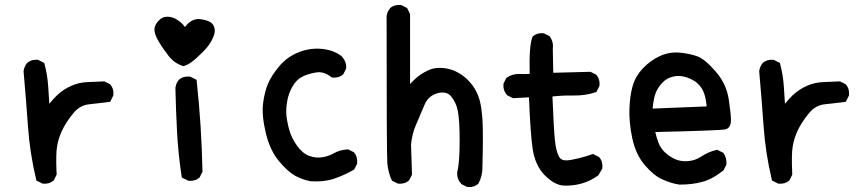

<svg xmlns="http://www.w3.org/2000/svg" viewBox="-20 -745 3540 783"><path d="M151.9 2.9 132.3 -6.8 128.4 -8.8 127.4 -13.2Q101.6 -120.6 93.8 -232.9Q85.9 -343.8 76.2 -453.1V-454.1V-455.1Q78.6 -473.6 90.3 -487.8L90.8 -488.3L91.3 -488.8Q107.9 -503.4 133.8 -501H135.7L137.2 -500L156.7 -490.2L160.6 -488.3L161.6 -483.9Q173.8 -438 176.8 -389.2Q177.7 -372.6 179 -355.5Q180.2 -338.4 181.2 -321.8Q189 -331.5 196.8 -340.1Q204.6 -348.6 212.9 -356.9Q240.7 -382.3 272 -395.5Q303.7 -409.2 337.4 -410.2Q369.6 -411.1 402.8 -413.1H405.3L407.7 -412.1L427.2 -402.3L429.2 -401.4L430.2 -399.9Q444.8 -383.3 442.4 -357.4V-355.5L441.4 -354L431.6 -334.5L429.2 -330.1L424.3 -329.1Q405.8 -326.7 386 -324.5Q366.2 -322.3 344.2 -319.8Q304.7 -315.9 277.8 -281.7Q248.5 -245.6 233.4 -213.4Q218.3 -181.6 212.9 -148.9Q207 -115.7 210.9 -35.6V-33.2L210 -30.8L200.2 -11.2L199.2 -9.3L197.8 -8.3Q181.2 6.3 155.3 3.9H153.3Z M746.6 -8.8 726.1 -18.6 721.7 -20.5 720.7 -25.9Q707 -115.2 702.1 -205.6Q697.3 -295.4 695.3 -385.7V-386.2V-386.7Q695.8 -389.2 696.3 -391.4Q696.8 -393.6 697.3 -395.8Q697.8 -397.9 698.5 -400.1Q699.2 -402.3 700 -404.3Q700.7 -406.2 701.9 -408.2Q703.1 -410.2 704.1 -412.1Q705.1 -414.1 706.5 -415.8Q708 -417.5 709.5 -419.4L710 -419.9L710.4 -420.4Q727.1 -435.1 753.9 -432.6H755.9L757.3 -431.6L776.9 -421.9L781.7 -419.4L782.2 -414.1Q792 -324.2 797.9 -232.2Q803.7 -140.1 805.7 -46.9V-44.4L804.7 -42.5L794.9 -22.9L793.9 -21L792.5 -20Q775.9 -5.4 750 -7.8H748.5ZM725.6 -476.1Q691.4 -486.8 668 -516.6Q657.2 -530.3 647.5 -544.2Q637.7 -558.1 629.4 -572.3Q620.6 -586.4 615.7 -598.4Q610.8 -610.4 609.9 -620.6Q609.4 -628.4 611.6 -635.7Q613.8 -643.1 618.2 -649.9Q622.6 -656.7 629.4 -663.1Q640.6 -674.3 655.8 -676.3Q670.9 -678.2 687 -672.4Q695.8 -668.9 704.3 -663.3Q712.9 -657.7 720.5 -650.6Q728 -643.6 734.4 -634.8Q761.2 -670.9 796.4 -667Q815.4 -664.6 828.4 -659.4Q841.3 -654.3 848.1 -645Q861.3 -626.5 852.1 -599.6Q850.1 -595.2 848.1 -590.3Q846.2 -585.4 843.8 -581.1Q841.3 -576.7 838.6 -572Q835.9 -567.4 832.8 -563Q829.6 -558.6 826.2 -554.2Q809.1 -533.2 781.2 -508.3Q767.1 -495.6 754.9 -487.5Q742.7 -479.5 731.4 -476.1L728.5 -475.1Z M1246.1 -5.9Q1213.4 -12.2 1183.6 -28.3Q1153.8 -44.9 1117.7 -87.9Q1081.1 -131.3 1064 -202.6Q1046.9 -273.9 1052.7 -322.8Q1059.1 -371.6 1073.2 -404.3Q1087.4 -437 1117.7 -473.6Q1148.4 -511.2 1194.6 -530.5Q1240.7 -549.8 1289.6 -545.9Q1314 -543.9 1334.7 -536.6Q1355.5 -529.3 1372.1 -516.6L1373 -516.1L1373.5 -515.1Q1394 -492.7 1391.6 -466.8V-464.8L1390.6 -463.4L1380.9 -443.8L1379.9 -441.9L1378.4 -440.9Q1361.8 -426.3 1335.9 -428.7L1333 -429.2L1331.1 -430.7Q1299.3 -455.6 1267.1 -449.2Q1231.9 -442.9 1210 -430.7Q1189 -419.4 1173.3 -393.1Q1157.7 -365.7 1152.3 -337.9Q1149.4 -323.7 1148.2 -310.1Q1147 -296.4 1147.5 -283.2Q1147.9 -270 1150.9 -253.7Q1153.8 -237.3 1158.7 -218.3Q1168.9 -181.2 1192.4 -149.4Q1214.8 -118.7 1241.2 -109.4Q1254.4 -104.5 1267.3 -103Q1280.3 -101.6 1292.5 -103.5Q1317.9 -106.9 1339.8 -119.1Q1365.2 -133.8 1397 -135.7H1399.4L1401.9 -134.8L1421.4 -125L1423.3 -124L1424.8 -122.1Q1439 -104.5 1436.5 -79.1V-77.1L1435.5 -75.7L1425.8 -56.2L1424.3 -53.7L1421.9 -52.2Q1383.8 -30.3 1341.8 -16.1Q1298.8 -2 1247.1 -5.9H1246.6Z M1883.3 16.6 1863.8 6.8 1862.3 5.9 1860.8 4.4Q1842.3 -16.1 1844.7 -43.9V-44.4L1845.2 -45.4Q1854.5 -83 1854.5 -170.4Q1854.5 -257.8 1846.7 -293.9Q1843.3 -311.5 1836.2 -326.2Q1829.1 -340.8 1818.8 -353Q1800.3 -374.5 1763.7 -364.7Q1751 -361.3 1741 -354.7Q1731 -348.1 1723.1 -338.4Q1715.3 -328.6 1710.4 -315.4Q1692.4 -272.5 1675.8 -234.4Q1660.2 -198.2 1656.2 -154.8L1660.2 -35.6V-33.2L1659.2 -30.8L1649.4 -11.2L1648.4 -9.3L1647 -8.3Q1638.7 -1 1627.9 2Q1617.2 4.9 1604.5 3.9H1602.5L1601.1 2.9L1581.5 -6.8L1578.6 -8.3L1577.1 -11.7Q1573.2 -19 1570.6 -27.1Q1567.9 -35.2 1565.7 -43.7Q1563.5 -52.2 1562 -61Q1560.5 -69.8 1559.6 -78.6Q1556.6 -113.8 1556.6 -677.7V-678.2V-678.7Q1557.1 -683.6 1558.3 -688Q1559.6 -692.4 1561.3 -696.3Q1563 -700.2 1565.4 -704.1Q1567.9 -708 1570.8 -711.4L1571.3 -711.9L1571.8 -712.4Q1580.1 -719.7 1590.8 -722.7Q1601.6 -725.6 1614.3 -724.6H1616.2L1617.7 -723.6L1637.2 -713.9L1640.1 -712.4L1641.6 -709.5L1651.4 -689.9L1652.3 -688V-685.5V-402.3Q1657.7 -408.2 1662.6 -413.1Q1667.5 -418 1672.9 -422.9Q1693.8 -442.9 1725.6 -458Q1759.3 -474.1 1805.7 -464.8Q1811.5 -463.4 1817.1 -461.9Q1822.8 -460.4 1828.1 -458.3Q1833.5 -456.1 1838.9 -453.6Q1844.2 -451.2 1849.4 -448.2Q1854.5 -445.3 1859.6 -441.9Q1864.7 -438.5 1869.6 -434.8Q1874.5 -431.2 1879.4 -427Q1884.3 -422.9 1888.7 -418Q1925.8 -380.9 1938 -328.6Q1950.2 -277.3 1949.2 -182.1Q1949.2 -163.1 1949 -146.7Q1948.7 -130.4 1948.5 -116.7Q1948.2 -103 1948 -91.8Q1947.8 -80.6 1947.5 -72Q1947.3 -63.5 1947.3 -57.1Q1946.3 -24.9 1931.6 2.4L1930.7 4.4L1929.2 5.4Q1912.6 20 1886.7 17.6H1884.8Z M2275.4 11.7Q2262.2 10.3 2249.5 4.6Q2236.8 -1 2224.6 -10Q2212.4 -19 2200.2 -31.7Q2162.6 -70.8 2152.3 -137.2Q2143.1 -199.2 2137.2 -348.1L2074.7 -344.7H2072.3L2069.8 -345.7L2050.3 -355.5L2048.8 -356.4L2047.4 -357.9Q2030.8 -376.5 2033.2 -402.3V-404.3L2034.2 -405.8L2043.9 -425.3L2044.9 -427.2L2047.4 -428.7Q2069.3 -444.3 2099.1 -443.4Q2120.1 -442.4 2140.1 -443.8Q2137.2 -556.6 2150.9 -593.3L2151.9 -595.7L2153.8 -597.2Q2170.4 -611.8 2196.3 -609.4H2198.2L2199.7 -608.4L2219.2 -598.6L2221.2 -597.7L2222.7 -595.2Q2238.3 -573.2 2234.4 -543.5L2236.3 -448.2L2385.7 -452.1H2387.7L2390.1 -451.2L2409.7 -441.4L2411.6 -440.4L2412.6 -439Q2427.2 -422.4 2424.8 -396.5V-394.5L2423.8 -393.1L2414.1 -373.5L2412.1 -370.1L2408.2 -368.7Q2387.2 -361.3 2364 -358.2Q2340.8 -355 2316.4 -355.5Q2302.2 -356 2288.1 -355.5Q2273.9 -355 2260 -354Q2246.1 -353 2232.9 -351.6Q2238.3 -216.8 2243.2 -171.9Q2247.6 -127 2260.7 -104.5Q2266.1 -95.7 2276.6 -92.5Q2287.1 -89.4 2307.6 -92.8Q2329.1 -96.7 2350.6 -102.3Q2372.1 -107.9 2394 -115.7L2397.9 -117.2L2401.9 -115.2L2421.4 -105.5L2423.3 -104.5L2424.3 -103Q2439 -86.4 2436.5 -59.6V-57.6L2435.1 -55.7L2421.4 -32.2L2420.4 -30.3L2418.9 -29.3Q2388.2 -6.8 2352.1 3.4Q2316.4 13.7 2275.9 11.7Z M2750.5 7.8Q2731.9 4.9 2714.6 -0.5Q2697.3 -5.9 2680.7 -13.7Q2663.1 -21.5 2645.5 -35.9Q2627.9 -50.3 2609.9 -71.3Q2573.2 -113.8 2558.6 -180.7Q2544.9 -246.1 2546.9 -301Q2548.8 -356 2560.1 -394.5Q2571.3 -433.6 2601.1 -465.8Q2630.9 -497.1 2669.4 -515.6Q2709 -534.2 2752.4 -530.3Q2762.7 -529.3 2772.5 -527.8Q2782.2 -526.4 2791.3 -524.4Q2800.3 -522.5 2808.3 -520.3Q2816.4 -518.1 2824.2 -515.1Q2855.5 -503.4 2898.4 -453.6Q2941.9 -403.8 2951.7 -341.3Q2960.9 -281.2 2960.9 -255.9Q2960.9 -224.1 2939.9 -217.8Q2924.8 -212.9 2652.3 -206.5Q2657.7 -182.6 2665.5 -162.6Q2674.3 -139.6 2692.9 -122.6Q2702.6 -113.8 2713.1 -106.9Q2723.6 -100.1 2734.9 -95.2Q2756.8 -85.9 2785.6 -87.9Q2799.8 -88.9 2813.2 -93.5Q2826.7 -98.1 2839.4 -106.4Q2868.2 -125.5 2900.9 -133.3L2904.3 -134.3L2907.7 -132.8L2927.2 -123L2929.2 -122.1L2930.7 -120.1Q2937.5 -110.8 2940.4 -99.4Q2943.4 -87.9 2942.4 -75.2V-73.2L2941.4 -71.8L2931.6 -52.2L2930.7 -50.3L2928.7 -48.8Q2905.8 -30.8 2883.5 -19Q2861.3 -7.3 2840.3 -2.4Q2819.8 2.9 2797.6 5.4Q2775.4 7.8 2752 7.8H2751ZM2861.8 -311Q2860.4 -327.1 2857.9 -340.1Q2855.5 -353 2851.6 -363.8Q2843.3 -388.2 2824.7 -404.8Q2818.4 -410.6 2811 -415.3Q2803.7 -419.9 2795.7 -423.6Q2787.6 -427.2 2778.3 -430.2Q2772.9 -431.6 2767.6 -432.9Q2762.2 -434.1 2756.8 -434.6Q2751.5 -435.1 2746.3 -435.1Q2741.2 -435.1 2736.1 -434.6Q2731 -434.1 2725.6 -432.6Q2700.2 -427.7 2680.7 -407.2Q2661.1 -386.2 2652.3 -361.3Q2650.4 -355.5 2648.7 -349.1Q2647 -342.8 2645.8 -335.2Q2644.5 -327.6 2643.3 -319.6Q2642.1 -311.5 2641.6 -302.2Z M3151.9 2.9 3132.3 -6.8 3128.4 -8.8 3127.4 -13.2Q3101.6 -120.6 3093.8 -232.9Q3085.9 -343.8 3076.2 -453.1V-454.1V-455.1Q3078.6 -473.6 3090.3 -487.8L3090.8 -488.3L3091.3 -488.8Q3107.9 -503.4 3133.8 -501H3135.7L3137.2 -500L3156.7 -490.2L3160.6 -488.3L3161.6 -483.9Q3173.8 -438 3176.8 -389.2Q3177.7 -372.6 3179 -355.5Q3180.2 -338.4 3181.2 -321.8Q3189 -331.5 3196.8 -340.1Q3204.6 -348.6 3212.9 -356.9Q3240.7 -382.3 3272 -395.5Q3303.7 -409.2 3337.4 -410.2Q3369.6 -411.1 3402.8 -413.1H3405.3L3407.7 -412.1L3427.2 -402.3L3429.2 -401.4L3430.2 -399.9Q3444.8 -383.3 3442.4 -357.4V-355.5L3441.4 -354L3431.6 -334.5L3429.2 -330.1L3424.3 -329.1Q3405.8 -326.7 3386 -324.5Q3366.2 -322.3 3344.2 -319.8Q3304.7 -315.9 3277.8 -281.7Q3248.5 -245.6 3233.4 -213.4Q3218.3 -181.6 3212.9 -148.9Q3207 -115.7 3210.9 -35.6V-33.2L3210 -30.8L3200.2 -11.2L3199.2 -9.3L3197.8 -8.3Q3181.2 6.3 3155.3 3.9H3153.3Z"/></svg>

Font: NaikaiFont
Style: Bold
Weight: 700
Version: Version 1.89